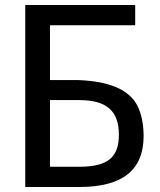

<svg xmlns="http://www.w3.org/2000/svg" viewBox="-20 -749 642 769"><path d="M81.1 0H296.9C471.2 0 555.2 -67.9 555.2 -204.6C555.2 -246.6 547.4 -293.5 529.3 -327.6C496.1 -390.1 418 -423.3 294.9 -428.2H180.2V-647.9H521.5V-729H81.1ZM180.2 -81.1V-348.1H296.9C406.7 -348.1 456.1 -305.2 456.1 -209.5C456.1 -118.2 411.1 -81.1 296.9 -81.1Z"/></svg>

Font: Hack
Style: Regular
Weight: 400
Monospace: yes
Designer: Christopher Simpkins
Foundry: Christopher Simpkins
Version: Version 2.010